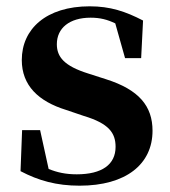

<svg xmlns="http://www.w3.org/2000/svg" viewBox="-20 -572 539 608"><path d="M232 16C379 16 463 -52 463 -158C463 -236 420 -288 316 -321L260 -339C183 -363 160 -392 160 -432C160 -483 200 -516 267 -516C297 -516 320 -510 345 -498L376 -388H427L433 -507C377 -536 329 -552 264 -552C126 -552 49 -480 49 -382C49 -301 102 -251 189 -224L245 -205C325 -181 346 -151 346 -107C346 -51 303 -20 223 -20C188 -20 161 -26 134 -37L107 -160H50L45 -30C102 0 159 16 232 16Z"/></svg>

Font: Noto Serif KR
Style: Bold
Weight: 700
Designer: Ryoko NISHIZUKA 西塚涼子 (kana & ideographs); Frank Grießhammer (Latin, Greek & Cyrillic); Wenlong ZHANG 张文龙 (bopomofo); San
Foundry: Adobe
Version: Version 2.001;hotconv 1.1.0;makeotfexe 2.6.0